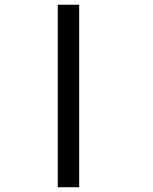

<svg xmlns="http://www.w3.org/2000/svg" viewBox="-20 -785 642 805"><path d="M222.2 0H312V-765.1H222.2Z"/></svg>

Font: Hack
Style: Regular
Weight: 400
Monospace: yes
Designer: Christopher Simpkins
Foundry: Christopher Simpkins
Version: Version 2.010